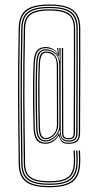

<svg xmlns="http://www.w3.org/2000/svg" viewBox="-20 -716 430 837"><path d="M195.8 100.2Q148 100.2 118.6 90Q89.2 79.8 75.6 57.4Q62 35 61.5 -1.2Q60.5 -81.2 59.6 -153.4Q58.8 -225.5 58.5 -295.4Q58.2 -365.2 59 -438.2Q59.8 -511.2 61.5 -593Q62 -630 75.6 -652.8Q89.2 -675.5 118.6 -686Q148 -696.5 195.8 -696.5Q243.8 -696.5 273.1 -686Q302.5 -675.5 316.1 -652.8Q329.8 -630 330 -593Q330.2 -515.2 330.1 -453.1Q330 -391 329.9 -338.2Q329.8 -285.5 329.5 -236.4Q329.2 -187.2 329.2 -135.8Q329 -111 317.4 -100Q305.8 -89 279.2 -89Q256.2 -89 248 -99.4Q239.8 -109.8 237 -123.5H234.8Q226.5 -108.8 211.1 -98.9Q195.8 -89 178.2 -89Q152 -89 139.6 -105.8Q127.2 -122.5 126.2 -160Q125 -204.2 124.2 -250.4Q123.5 -296.5 123.9 -344Q124.2 -391.5 126.2 -439.8Q127.8 -478 140.5 -494.5Q153.2 -511 178.5 -511Q195 -511 208.6 -503.8Q222.2 -496.5 230.8 -485.2H233L229 -503.8L228.8 -506.8H233.8L237.5 -471.5H235Q226.5 -491.2 210.8 -498.6Q195 -506 179.2 -506Q155.8 -506 144.6 -490.6Q133.5 -475.2 131.8 -439.5Q129.8 -390.8 129.5 -343.1Q129.2 -295.5 130 -249.8Q130.8 -204 131.8 -160.2Q132.8 -125.2 144 -109.6Q155.2 -94 179 -94Q194.2 -94 211.4 -104.5Q228.5 -115 236.5 -135H239Q240.2 -115.5 248.6 -104.6Q257 -93.8 279.2 -93.8Q302.8 -93.8 313.1 -103.8Q323.5 -113.8 323.5 -135.8Q323.8 -187.2 323.9 -236.4Q324 -285.5 324.2 -338.2Q324.5 -391 324.6 -453.1Q324.8 -515.2 324.5 -593Q324.2 -628.2 311.4 -649.9Q298.5 -671.5 270.2 -681.4Q242 -691.2 195.8 -691.2Q149.8 -691.2 121.8 -681.2Q93.8 -671.2 80.6 -649.6Q67.5 -628 67 -593Q65.2 -511.2 64.5 -438.2Q63.8 -365.2 64 -295.4Q64.2 -225.5 65.1 -153.4Q66 -81.2 67 -1.5Q67.5 33 80.6 54.2Q93.8 75.5 121.8 85.2Q149.8 95 195.8 95Q240.5 95 268 85.2Q295.5 75.5 308.9 54.5Q322.2 33.5 324 -0.8Q324.5 -13.2 324.5 -24Q324.5 -34.8 323 -60H328.8Q330 -34.8 330.1 -24Q330.2 -13.2 329.5 -0.5Q327.8 35.5 313.6 57.8Q299.5 80 270.8 90.1Q242 100.2 195.8 100.2ZM195.8 89.8Q151.8 89.8 124.8 80.5Q97.8 71.2 85.5 51.1Q73.2 31 72.5 -1.5Q71.5 -81.2 70.6 -153.4Q69.8 -225.5 69.6 -295.4Q69.5 -365.2 70.1 -438.2Q70.8 -511.2 72.5 -592.8Q73.2 -626 85.5 -646.6Q97.8 -667.2 124.8 -676.6Q151.8 -686 195.8 -686Q240.2 -686 267.2 -676.6Q294.2 -667.2 306.5 -646.6Q318.8 -626 318.8 -592.8Q319 -515.2 318.9 -453.1Q318.8 -391 318.6 -338.2Q318.5 -285.5 318.2 -236.5Q318 -187.5 318 -135.8Q317.8 -116.5 308.9 -107.6Q300 -98.8 279.2 -98.8Q259.5 -98.8 250.4 -109.4Q241.2 -120 241.2 -138.5V-149H239.8Q234.5 -132.5 224 -121.4Q213.5 -110.2 201.4 -104.6Q189.2 -99 179 -99Q158 -99 148.1 -113.5Q138.2 -128 137.5 -160.5Q136.2 -204.2 135.5 -250Q134.8 -295.8 135.1 -343.1Q135.5 -390.5 137.5 -439.2Q138.8 -472.5 149 -486.9Q159.2 -501.2 179.8 -501.2Q198 -501.2 216.1 -489.6Q234.2 -478 239 -453H240.5L238.5 -506.8H244L244.8 -139Q244.8 -103.8 279.2 -103.8Q297 -103.8 304.6 -111.4Q312.2 -119 312.2 -136Q312.5 -187.5 312.6 -236.5Q312.8 -285.5 313 -338.2Q313.2 -391 313.4 -453Q313.5 -515 313.2 -592.8Q313 -624 301.4 -643.4Q289.8 -662.8 264.1 -671.8Q238.5 -680.8 195.8 -680.8Q153.5 -680.8 127.8 -671.8Q102 -662.8 90.4 -643.4Q78.8 -624 78.2 -592.8Q76.5 -511 75.8 -438.1Q75 -365.2 75.2 -295.4Q75.5 -225.5 76.4 -153.5Q77.2 -81.5 78.2 -1.8Q78.8 29 90.4 48Q102 67 127.8 75.8Q153.5 84.5 195.8 84.5Q237 84.5 262.1 75.8Q287.2 67 299.1 48Q311 29 312.8 -1.2Q313.2 -13.8 313.2 -24.1Q313.2 -34.5 311.8 -60H317.5Q318.8 -34.5 318.9 -24Q319 -13.5 318.2 -1Q316.8 31.2 304.1 51.2Q291.5 71.2 265.1 80.5Q238.8 89.8 195.8 89.8ZM195.8 79.2Q155.2 79.2 130.8 70.9Q106.2 62.5 95.2 44.6Q84.2 26.8 83.8 -1.8Q82.8 -81.5 81.9 -153.5Q81 -225.5 80.9 -295.4Q80.8 -365.2 81.4 -438.1Q82 -511 83.8 -592.8Q84.2 -622.2 95.2 -640.4Q106.2 -658.5 130.8 -667Q155.2 -675.5 195.8 -675.5Q236.5 -675.5 261 -667Q285.5 -658.5 296.5 -640.2Q307.5 -622 307.5 -592.8Q307.8 -515 307.6 -453Q307.5 -391 307.4 -338.2Q307.2 -285.5 307 -236.5Q306.8 -187.5 306.8 -136Q306.5 -121.8 300.4 -115.2Q294.2 -108.8 279.2 -108.8Q263.8 -108.8 257.1 -115.4Q250.5 -122 250.5 -136.2L249.5 -506.8H255.2L256 -136.2Q256 -124.5 261.4 -119.1Q266.8 -113.8 279.2 -113.8Q291.2 -113.8 296.1 -119Q301 -124.2 301 -136Q301.2 -187.8 301.4 -236.6Q301.5 -285.5 301.8 -338.2Q302 -391 302.1 -453Q302.2 -515 302 -592.8Q302 -620.2 291.8 -637.2Q281.5 -654.2 258.1 -662.1Q234.8 -670 195.8 -670Q157 -670 133.8 -662.1Q110.5 -654.2 100.2 -637.1Q90 -620 89.5 -592.5Q87.8 -511 87 -438.1Q86.2 -365.2 86.5 -295.4Q86.8 -225.5 87.6 -153.5Q88.5 -81.5 89.5 -1.8Q89.8 18.2 95.5 32.6Q101.2 47 113.6 56.1Q126 65.2 146.2 69.5Q166.5 73.8 195.8 73.8Q224 73.8 243.8 69.5Q263.5 65.2 275.9 56.1Q288.2 47 294.2 32.6Q300.2 18.2 301.5 -1.8Q302 -14 302 -24.5Q302 -35 300.5 -60H306.2Q307.5 -35.2 307.6 -24.6Q307.8 -14 307 -1.5Q305.8 27 294.4 44.8Q283 62.5 259.1 70.9Q235.2 79.2 195.8 79.2ZM180 -104Q189.2 -104 203.2 -110.9Q217.2 -117.8 228.2 -133.4Q239.2 -149 239 -175.2L238.2 -431Q238.2 -465.5 220.8 -480.9Q203.2 -496.2 180.5 -496.2Q162 -496.2 153.2 -483Q144.5 -469.8 143 -439Q141 -390.2 140.8 -343Q140.5 -295.8 141.2 -250Q142 -204.2 143 -160.8Q143.8 -130.8 152.5 -117.4Q161.2 -104 180 -104ZM180.5 -109Q164.2 -109 156.8 -121.2Q149.2 -133.5 148.8 -161Q147.5 -204.5 146.8 -250Q146 -295.5 146.4 -342.8Q146.8 -390 148.8 -438.5Q149.5 -458 153.2 -469.5Q157 -481 164 -486.1Q171 -491.2 181.2 -491.2Q202.8 -491.2 213.8 -480.6Q224.8 -470 229 -455.4Q233.2 -440.8 233.2 -428L233.8 -176.5Q234 -152.8 224.5 -137.9Q215 -123 202.4 -116Q189.8 -109 180.5 -109ZM180.8 -114Q187 -114 198.4 -119.5Q209.8 -125 219.1 -138.4Q228.5 -151.8 228.2 -175L227.5 -428Q227.5 -463.8 212.2 -475Q197 -486.2 181.5 -486.2Q168.2 -486.2 161.9 -475.1Q155.5 -464 154.2 -438.5Q152.2 -390 152 -342.9Q151.8 -295.8 152.5 -250.2Q153.2 -204.8 154.2 -161.2Q155 -136.2 161.2 -125.1Q167.5 -114 180.8 -114Z"/></svg>

Font: Big Shoulders Inline Display Thin ExtraLight
Style: Regular
Weight: 250
Version: Version 2.002